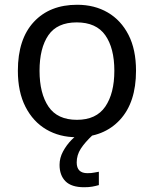

<svg xmlns="http://www.w3.org/2000/svg" viewBox="-20 -566 645 806"><path d="M551 -269Q551 -136 483.5 -63Q416 10 301 10Q230 10 174.5 -22.5Q119 -55 87 -117.5Q55 -180 55 -269Q55 -402 122 -474Q189 -546 304 -546Q377 -546 432.5 -513.5Q488 -481 519.5 -419.5Q551 -358 551 -269ZM146 -269Q146 -174 183.5 -118.5Q221 -63 303 -63Q384 -63 422 -118.5Q460 -174 460 -269Q460 -364 422 -418Q384 -472 302 -472Q220 -472 183 -418Q146 -364 146 -269ZM302 116Q302 161 347 161Q364 161 375.5 158.5Q387 156 395 155V211Q381 215 367 217.5Q353 220 333 220Q280 220 255 195Q230 170 230 126Q230 97 244.5 70Q259 43 280.5 21Q302 -1 322 -15L370 0Q336 32 319 58.5Q302 85 302 116Z"/></svg>

Font: TSCustom
Style: Regular
Weight: 400
Designer: Monotype Design Team
Foundry: Monotype Imaging Inc.
Version: Version 2.004; ttfautohint (v1.8.3) -l 8 -r 50 -G 200 -x 14 